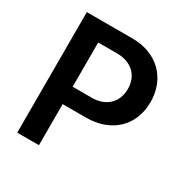

<svg xmlns="http://www.w3.org/2000/svg" viewBox="-167 -866 971 1004"><g transform="rotate(30 319.0 -364.0)"><path d="M72 0H203V-248H344C495 -248 596 -342 596 -487C596 -630 496 -728 348 -728H72ZM203 -353V-620H318C404 -620 459 -567 459 -487C459 -406 404 -353 319 -353Z"/></g></svg>

Font: Wafeq Semi Bold
Style: Regular
Weight: 600
Designer: Rasmus Andersson & Azza Alameddine
Foundry: Google & TypeTogether
Version: Version 3.000;January 28, 2025;FontCreator 15.0.0.3014 64-bi